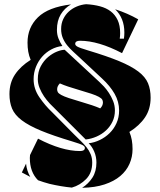

<svg xmlns="http://www.w3.org/2000/svg" viewBox="-20 -730 762 914"><path d="M697 -265Q697 -211 670.5 -171.5Q644 -132 596 -102Q604 -83 607.5 -63Q611 -43 611 -20Q611 17 596.5 50Q582 83 552.5 108Q523 133 477.5 148Q432 163 371 164Q401 145 420 115.5Q439 86 439 44Q439 16 428.5 -8.5Q418 -33 402 -48Q429 -51 455 -63.5Q481 -76 501.5 -96Q522 -116 534.5 -143.5Q547 -171 547 -204Q547 -246 525.5 -283.5Q504 -321 466 -356L361 -454Q345 -469 329 -483.5Q313 -498 300 -514Q287 -530 279 -549Q271 -568 271 -592Q271 -618 281 -639Q291 -660 307.5 -675Q324 -690 345.5 -699Q367 -708 390 -710Q426 -708 456 -700Q486 -692 507 -676Q528 -660 540 -634.5Q552 -609 552 -572Q552 -566 551.5 -559.5Q551 -553 550 -546H570Q571 -554 571.5 -561Q572 -568 572 -575Q572 -644 528 -686Q587 -667 638 -638L561 -477Q448 -536 361 -536Q338 -536 338 -521Q338 -514 348.5 -508Q359 -502 399 -490Q489 -463 547 -439Q605 -415 638.5 -389.5Q672 -364 684.5 -334Q697 -304 697 -265ZM215 145Q201 141 187.5 137Q174 133 161 128Q122 89 122 22Q122 18 122.5 15Q123 12 123 8L161 -70Q274 -11 361 -11Q384 -11 384 -26Q384 -33 373.5 -39Q363 -45 323 -57Q233 -84 175 -108Q117 -132 83.5 -157.5Q50 -183 37.5 -213Q25 -243 25 -282Q25 -336 51.5 -375.5Q78 -415 126 -445Q118 -464 114.5 -484Q111 -504 111 -527Q111 -599 160.5 -647.5Q210 -696 318 -709Q287 -691 269 -661Q251 -631 251 -588Q251 -565 258.5 -546.5Q266 -528 277 -511Q249 -508 224 -494.5Q199 -481 180.5 -460Q162 -439 151 -411.5Q140 -384 140 -353Q140 -307 167.5 -267Q195 -227 228 -196L334 -89Q349 -74 364 -59.5Q379 -45 391.5 -29.5Q404 -14 411.5 4Q419 22 419 44Q419 93 390 122.5Q361 152 322 163Q270 158 215 145ZM247 -207Q233 -220 217.5 -236.5Q202 -253 189.5 -271.5Q177 -290 168.5 -311Q160 -332 160 -353Q160 -389 174.5 -415.5Q189 -442 209.5 -459Q230 -476 251.5 -484.5Q273 -493 288 -493L453 -340Q462 -332 474.5 -318.5Q487 -305 498.5 -287.5Q510 -270 518.5 -249Q527 -228 527 -204Q527 -175 515.5 -151Q504 -127 484.5 -109Q465 -91 440 -80Q415 -69 388 -66ZM470 -242Q470 -250 466.5 -256Q463 -262 450.5 -269Q438 -276 414 -284Q390 -292 349 -304Q325 -311 304 -318Q283 -325 265 -333Q252 -320 252 -305Q252 -297 255.5 -291Q259 -285 271.5 -278Q284 -271 308 -263Q332 -255 373 -243Q397 -236 418 -229Q439 -222 457 -214Q470 -227 470 -242ZM84 91 104 49Q107 82 124 112Z"/></svg>

Font: J.M. Nexus Grotesque
Style: Regular
Weight: 900
Designer: deFharo
Foundry: deFharo
Version: Version 3.003